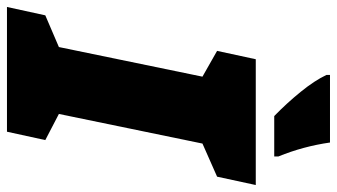

<svg xmlns="http://www.w3.org/2000/svg" viewBox="-264 -739 967 551"><g transform="rotate(90 219.5 -463.5)"><path d="M-12 -110 79 -149 164 -561 90 -603 114 -714H475L451 -603L356 -561L271 -149L346 -110L322 0H-36ZM159 -917V-927H353Q364 -850 393 -779V-767H277Q240 -803 207.5 -843Q175 -883 159 -917Z"/></g></svg>

Font: Noto Sans Display Black
Style: Italic
Weight: 900
Italic angle: -12°
Designer: Monotype Design team
Foundry: Monotype Imaging Inc.
Version: Version 1.000